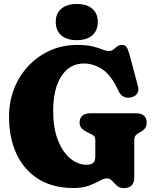

<svg xmlns="http://www.w3.org/2000/svg" viewBox="-20 -936 764 966"><path d="M655.5 -42.5Q655.5 10.5 602 10.5Q582 10.5 568.5 -1.8Q555 -14 543.8 -26.2Q532.5 -38.5 518.5 -38.5Q503.5 -38.5 481.8 -26.5Q460 -14.5 428 -2.2Q396 10 350 10Q247.5 10 175 -34.2Q102.5 -78.5 64 -159.5Q25.5 -240.5 25.5 -349.5Q25.5 -426 51.8 -491.8Q78 -557.5 125 -606.5Q172 -655.5 234.2 -682.8Q296.5 -710 368.5 -710Q416.5 -710 446.2 -702.5Q476 -695 494.8 -687.2Q513.5 -679.5 528.5 -679.5Q541.5 -679.5 550.8 -687.2Q560 -695 569.8 -702.5Q579.5 -710 593.5 -710Q608.5 -710 616.5 -699.2Q624.5 -688.5 632 -660L674.5 -500.5Q680 -481 670.8 -466.2Q661.5 -451.5 641.5 -446.5Q596 -435.5 575.5 -479.5Q539 -559 494.5 -587.8Q450 -616.5 402.5 -616.5Q330.5 -616.5 289 -553.2Q247.5 -490 247.5 -377.5Q247.5 -292.5 271 -232Q294.5 -171.5 333 -139.2Q371.5 -107 416.5 -107Q441 -107 450.2 -117.8Q459.5 -128.5 459.5 -149V-229.5Q459.5 -244.5 453.5 -250.8Q447.5 -257 435.5 -262.5L420.5 -270Q403 -278.5 391.8 -289.5Q380.5 -300.5 380.5 -319.5Q380.5 -341 393.5 -353.5Q406.5 -366 434 -366H664.5Q692.5 -366 705.2 -353.2Q718 -340.5 718 -319.5Q718 -302.5 710.2 -291.5Q702.5 -280.5 688 -272.5L679.5 -268Q670 -263 662.8 -255Q655.5 -247 655.5 -229.5ZM366.5 -734Q316.5 -734 288.5 -758Q260.5 -782 260.5 -826Q260.5 -868 288.5 -892Q316.5 -916 366.5 -916Q417 -916 444.5 -892Q472 -868 472 -826Q472 -783 444.5 -758.5Q417 -734 366.5 -734Z"/></svg>

Font: Fraunces 144pt SuperSoft Black
Style: Regular
Weight: 900
Version: Version 1.000;[b76b70a41]